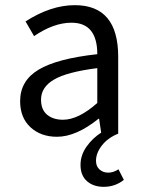

<svg xmlns="http://www.w3.org/2000/svg" viewBox="-20 -518 552 744"><path d="M58 -126Q58 -205 129.5 -248Q201 -291 357 -308Q357 -430 257 -430Q188 -430 112 -378L79 -435Q177 -498 270 -498Q438 -498 438 -298V0Q398 16 375 45.5Q352 75 352 105Q352 127 366 139Q380 151 399 151Q420 151 439 138L460 179Q426 206 382 206Q342 206 317 184Q292 162 292 121Q292 83 315.5 50Q339 17 372 -4L364 -58H362Q275 12 201 12Q138 12 98 -25Q58 -62 58 -126ZM139 -132Q139 -93 162.5 -73.5Q186 -54 224 -54Q284 -54 357 -119V-254Q239 -239 189 -209.5Q139 -180 139 -132Z"/></svg>

Font: RibengUni
Style: Regular
Weight: 400
Designer: (1) Dr. Andrew Glass (Senior Program Manager at Microsoft Corporation)
(2) Bivuti Chakma (Chakma Font Designer & Keyboar
Foundry: Bivuti Chakma
Version: Version 2.2022; Updated on: 03 June 2022; Friday